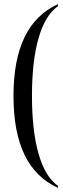

<svg xmlns="http://www.w3.org/2000/svg" viewBox="-20 -778 324 925"><path d="M259 127V117C179 62 134 -88 134 -316C134 -544 179 -693 259 -748V-758C117 -693 45 -548 45 -316C45 -82 117 62 259 127Z"/></svg>

Font: Noto Serif Display ExtraCondensed
Style: Regular
Weight: 400
Width: 2
Designer: Monotype Design Team
Foundry: Monotype Imaging Inc.
Version: Version 2.009